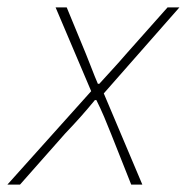

<svg xmlns="http://www.w3.org/2000/svg" viewBox="-68 -498 504 518"><path d="M-48 0 178 -252 82 -478H112L164 -352Q173 -330 180 -311.5Q187 -293 196 -272H200Q218 -292 236 -311.5Q254 -331 272 -352L384 -478H416L212 -246L316 0H286L232 -136Q223 -159 213 -182.5Q203 -206 192 -228H188Q170 -206 150.5 -184Q131 -162 108 -138L-14 0Z"/></svg>

Font: Source Sans 3 ExtraLight
Style: Italic
Weight: 250
Italic angle: -11°
Designer: Paul D. Hunt
Foundry: Adobe
Version: Version 3.046;hotconv 1.0.118;makeotfexe 2.5.65603